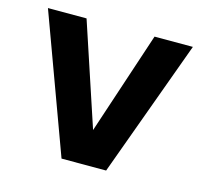

<svg xmlns="http://www.w3.org/2000/svg" viewBox="-80 -593 725 682"><g transform="rotate(15 282.5 -252.0)"><path d="M201 0 16 -504H158L283 -127L408 -504H549L365 0Z"/></g></svg>

Font: DM Sans
Style: Bold
Weight: 700
Designer: Colophon Foundry, Jonny Pinhorn
Foundry: Colophon Foundry
Version: Version 4.004; ttfautohint (v1.8.4.7-5d5b)